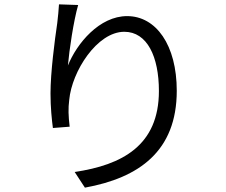

<svg xmlns="http://www.w3.org/2000/svg" viewBox="-20 -812 1040 882"><path d="M339 -789 251 -792C249 -765 247 -736 243 -706C231 -625 212 -478 212 -383C212 -318 218 -262 223 -224L300 -230C294 -280 293 -314 298 -353C310 -484 426 -666 551 -666C656 -666 710 -552 710 -394C710 -143 540 -54 323 -22L370 50C618 5 792 -117 792 -395C792 -605 697 -738 564 -738C437 -738 333 -613 292 -511C298 -581 318 -716 339 -789Z"/></svg>

Font: Source Han Sans JP
Style: Regular
Weight: 400
Designer: Ryoko NISHIZUKA 西塚涼子 (kana, bopomofo & ideographs); Paul D. Hunt (Latin, Greek & Cyrillic); Sandoll Communications 산돌커뮤니
Foundry: Adobe
Version: Version 2.004;hotconv 1.0.118;makeotfexe 2.5.65603